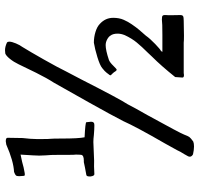

<svg xmlns="http://www.w3.org/2000/svg" viewBox="-34 -720 793 765"><g transform="rotate(-90 362.5 -337.5)"><path d="M130 35Q117 28 122 16Q127 6 131.5 -1Q136 -8 140 -15Q146 -28 155 -43.5Q164 -59 173 -76Q240 -192 263 -244Q285 -287 336.5 -379Q388 -471 416 -520Q433 -546 455 -590Q477 -634 489 -660Q498 -679 510.5 -694.5Q523 -710 532 -713L545 -714Q559 -714 576 -706Q579 -703 579 -697Q579 -687 572 -670.5Q565 -654 558 -645Q540 -616 508 -559.5Q476 -503 460 -470L429 -411Q349 -254 330 -226Q318 -202 286 -146Q214 -15 209 -1Q203 15 199 20.5Q195 26 181 36Q174 39 161 39Q148 39 130 35ZM42 -373V-378Q42 -389 48 -390Q82 -396 99 -400H105Q126 -400 128 -410Q129 -418 129 -432Q128 -437 128 -460V-496Q128 -536 126 -552L125 -578L126 -603L129 -652Q98 -646 78 -640Q64 -637 55 -635.5Q46 -634 45 -637Q44 -639 44 -643Q43 -650 43 -658Q43 -667 46 -670.5Q49 -674 60 -678Q103 -680 169 -709L182 -711Q196 -711 196 -704L195 -644Q191 -610 191 -589Q191 -568 191 -563Q191 -540 192 -532Q193 -524 193 -488Q193 -421 198 -397Q258 -394 258 -390Q258 -385 259 -380.5Q260 -376 260 -371Q260 -357 245 -358Q231 -358 207 -360Q191 -362 179 -362L105 -359Q85 -360 51 -358Q44 -358 42 -373ZM436 -7 438 -36Q482 -91 519 -128L535 -145Q559 -169 575.5 -189Q592 -209 605 -237Q611 -252 611 -265Q611 -284 603 -294Q599 -301 588 -307Q577 -313 565 -313Q545 -313 506 -300Q496 -296 483 -282.5Q470 -269 467 -269Q463 -270 460.5 -274.5Q458 -279 457 -280L449 -289Q441 -293 449 -301Q450 -302 455 -309Q460 -316 474 -327Q485 -336 517.5 -346Q550 -356 575 -360Q597 -360 618 -353.5Q639 -347 650 -336Q674 -314 674 -283Q674 -259 666 -241Q658 -223 648.5 -209.5Q639 -196 636 -192Q633 -187 603 -153Q591 -136 569.5 -115.5Q548 -95 544 -94Q543 -93 540 -90Q537 -87 540 -87Q566 -87 566 -87H605Q654 -87 667 -89Q680 -89 682.5 -86Q685 -83 685 -79Q685 -75 685 -73Q684 -67 684.5 -45Q685 -23 685 -16Q685 -7 680.5 -4.5Q676 -2 662 -2L603 -1Q582 -1 575 -2H454L446 -1Q436 -1 436 -7Z"/></g></svg>

Font: Barriecito
Style: Regular
Weight: 400
Designer: Pablo Cosgaya & Sergio Jiménez
Foundry: Pablo Cosgaya & Sergio Jiménez
Version: Version 1.001